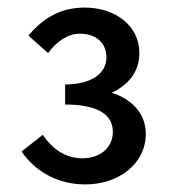

<svg xmlns="http://www.w3.org/2000/svg" viewBox="-20 -910 457 507"><path d="M205 -423C292 -423 365 -476 365 -557C365 -613 324 -650 275 -665C319 -686 348 -720 348 -770C348 -844 282 -890 204 -890C140 -890 95 -863 55 -816L107 -770C129 -800 159 -821 190 -821C234 -821 261 -797 261 -758C261 -716 221 -687 152 -687V-634C234 -634 278 -610 278 -562C278 -518 242 -492 198 -492C155 -492 120 -514 93 -554L37 -510C72 -458 132 -423 205 -423Z"/></svg>

Font: GenYoGothic2 TW M
Style: Regular
Weight: 500
Version: Version 2.100;PS 2.1;hotconv 16.6.51;makeotf.lib2.5.65220 DE